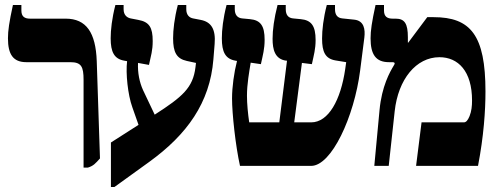

<svg xmlns="http://www.w3.org/2000/svg" viewBox="-20 -667 1990 772"><path d="M316 7H333C356 0 364 -10 382 -30L369 -421C365 -536 327 -592 244 -592H101C78 -592 66 -601 66 -625V-647H32C17 -578 12 -544 12 -513C12 -448 33 -417 86 -417H263C307 -417 316 -399 316 -346Z M426 85H440L580 -16C732 -126 824 -254 838 -428L843 -490C848 -550 829 -579 787 -587L756 -593C741 -596 729 -607 729 -630V-647H695C681 -593 676 -546 676 -513C676 -457 690 -431 731 -422L768 -414L766 -397C756 -314 714 -278 602 -206L555 -305C541 -336 533 -374 535 -414L579 -406C587 -444 594 -463 594 -502C594 -557 580 -579 536 -587L505 -593C491 -596 477 -606 477 -630V-647H444C430 -593 425 -546 425 -513C425 -458 439 -430 480 -423L491 -421C485 -372 494 -286 512 -236L537 -165L426 -94Z M945 0H1231C1313 0 1404 -197 1428 -383L1445 -516C1449 -549 1444 -584 1404 -588L1356 -593C1337 -595 1327 -607 1327 -630V-647H1294C1280 -593 1275 -546 1275 -512C1275 -458 1288 -431 1329 -424L1372 -417L1368 -389C1350 -265 1301 -175 1231 -175H1163L1194 -414L1234 -409C1242 -446 1249 -470 1249 -506C1249 -563 1232 -586 1189 -590L1158 -593C1139 -595 1129 -607 1129 -630V-647H1096C1082 -593 1076 -546 1076 -511C1076 -468 1085 -429 1131 -423H1134L1103 -175H982C977 -209 973 -250 973 -282C973 -329 982 -378 988 -415L1029 -409C1037 -446 1044 -470 1044 -507C1044 -563 1028 -586 985 -590L953 -593C935 -595 924 -607 924 -630V-647H891C877 -593 872 -546 872 -513C872 -458 886 -430 927 -423L933 -422C921 -375 913 -317 913 -271C913 -210 927 -81 945 0Z M1485 0H1543L1567 -220C1581 -348 1653 -437 1747 -437C1822 -437 1878 -381 1878 -263C1878 -241 1876 -220 1868 -200C1861 -183 1854 -175 1845 -175H1675L1653 0H1902C1925 -119 1932 -222 1932 -299C1932 -526 1872 -598 1723 -598H1698L1621 -495L1620 -496V-517C1620 -572 1607 -592 1571 -592H1559C1536 -592 1524 -601 1524 -625V-647H1490C1475 -578 1470 -544 1470 -513C1470 -448 1491 -417 1544 -417H1557C1562 -417 1567 -416 1567 -412C1567 -410 1566 -408 1563 -403C1548 -378 1515 -321 1506 -224Z"/></svg>

Font: Noto Serif Hebrew ExtraCondensed Black
Style: Regular
Weight: 900
Width: 2
Designer: Monotype Design Team
Foundry: Monotype Imaging Inc.
Version: Version 2.004